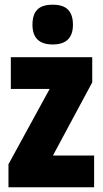

<svg xmlns="http://www.w3.org/2000/svg" viewBox="-20 -796 437 816"><path d="M380 0H16V-98L191 -418H26V-553H372V-446L205 -135H380ZM204 -776Q249 -776 269.5 -754.5Q290 -733 290 -691Q290 -607 204 -607Q118 -607 118 -691Q118 -734 138.5 -755Q159 -776 204 -776Z"/></svg>

Font: Noto Sans Malayalam ExtraCondensed Black
Style: Regular
Weight: 900
Width: 2
Designer: Jelle Bosma - Monotype Design Team
Foundry: Monotype Imaging Inc.
Version: Version 2.104; ttfautohint (v1.8.4.7-5d5b)